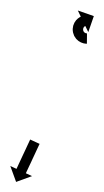

<svg xmlns="http://www.w3.org/2000/svg" viewBox="-20 -314 201 371"><path d="M56.2 -35.3C56.3 -35.6 56.4 -35.8 56.5 -36L38.3 -44.4C38.2 -44.2 38.1 -44 38 -43.8C37.8 -43.2 37.5 -42.6 37.2 -42C36.8 -41.1 36.3 -40.1 35.9 -39.2C35.3 -38 34.8 -36.8 34.2 -35.6C33.5 -34.1 32.9 -32.7 32.2 -31.3C31.5 -29.7 30.7 -28.1 30 -26.5C29.2 -24.8 28.4 -23.1 27.6 -21.4C26.8 -19.6 25.9 -17.8 25.1 -16.1C24.3 -14.3 23.5 -12.5 22.6 -10.8C21.8 -9.1 21 -7.4 20.2 -5.6C19.5 -4 18.8 -2.4 18 -0.9C17.3 0.6 16.7 2 16 3.4C15.4 4.7 14.9 5.9 14.3 7.1C13.9 8 13.4 8.9 13 9.9C12.7 10.5 12.5 11.1 12.2 11.7C12.1 11.9 12 12.1 11.9 12.3L-0.1 6.7L11.1 37.5L41.9 26.3L30 20.8C30.1 20.6 30.2 20.3 30.3 20.1C30.6 19.5 30.9 18.9 31.1 18.3C31.6 17.4 32 16.5 32.4 15.5C33 14.3 33.6 13.1 34.1 11.9C34.8 10.5 35.5 9 36.1 7.6C36.9 6 37.6 4.4 38.4 2.8C39.2 1.1 40 -0.6 40.8 -2.3C41.6 -4.1 42.4 -5.8 43.2 -7.6C44.1 -9.4 44.9 -11.1 45.7 -12.9C46.5 -14.6 47.3 -16.3 48.1 -18C48.8 -19.6 49.6 -21.2 50.3 -22.8C51 -24.3 51.7 -25.7 52.3 -27.1C52.9 -28.3 53.5 -29.5 54 -30.7C54.5 -31.7 54.9 -32.6 55.3 -33.5C55.6 -34.1 55.9 -34.7 56.2 -35.3ZM147.3 -229.5C147.5 -229.5 147.7 -229.5 147.9 -229.5L148.1 -249.5C147.9 -249.5 147.8 -249.5 147.7 -249.5C147.7 -249.5 147.7 -249.5 147.8 -249.5C147.8 -249.5 147.9 -249.5 147.9 -249.5C147.5 -249.5 147.2 -249.5 146.9 -249.6C146.9 -249.6 147 -249.6 147.1 -249.5C147.2 -249.5 147.3 -249.5 147.3 -249.5C146.8 -249.6 146.3 -249.7 145.9 -249.8C145.9 -249.8 146 -249.8 146.1 -249.7C146.2 -249.7 146.4 -249.7 146.4 -249.7C145.8 -249.8 145.2 -250 144.6 -250.3C144.6 -250.3 144.7 -250.2 144.9 -250.1C145 -250.1 145.2 -250 145.2 -250C144.5 -250.3 143.9 -250.7 143.3 -251.1C143.3 -251.1 143.4 -251 143.6 -250.9C143.7 -250.8 143.9 -250.7 143.9 -250.7C143.2 -251.2 142.6 -251.7 142.1 -252.3C142.1 -252.3 142.2 -252.2 142.3 -252C142.5 -251.9 142.6 -251.7 142.6 -251.7C142 -252.4 141.5 -253.2 141.1 -253.9C141.1 -253.9 141.2 -253.7 141.3 -253.5C141.4 -253.4 141.5 -253.2 141.5 -253.2C141.1 -254 140.8 -254.8 140.6 -255.7C140.6 -255.7 140.6 -255.5 140.7 -255.3C140.7 -255.1 140.8 -254.9 140.8 -254.9C140.6 -255.8 140.5 -256.7 140.5 -257.6C140.5 -257.6 140.5 -257.4 140.5 -257.2C140.5 -257 140.5 -256.8 140.5 -256.8C140.5 -257.7 140.7 -258.6 140.9 -259.5C140.9 -259.5 140.8 -259.3 140.8 -259.1C140.7 -258.9 140.7 -258.7 140.7 -258.7C140.9 -259.5 141.2 -260.2 141.6 -261C141.6 -261 141.5 -260.8 141.4 -260.6C141.3 -260.5 141.2 -260.3 141.2 -260.3C141.6 -260.9 142 -261.6 142.5 -262.1C142.5 -262.1 142.4 -262 142.3 -261.9C142.2 -261.8 142.1 -261.6 142.1 -261.6C142.5 -262.1 142.9 -262.5 143.4 -263C143.4 -263 143.3 -262.9 143.2 -262.8C143.1 -262.7 143 -262.6 143 -262.6C143.4 -262.9 143.7 -263.2 144.1 -263.5C144.1 -263.5 144.1 -263.4 144 -263.4C143.9 -263.3 143.8 -263.3 143.8 -263.3C144.1 -263.4 144.4 -263.6 144.6 -263.7C144.6 -263.7 144.6 -263.7 144.5 -263.7C144.5 -263.7 144.5 -263.6 144.5 -263.6C144.6 -263.7 144.7 -263.8 144.8 -263.8L150.6 -252L161.3 -282.9L130.4 -293.7L136.1 -281.8C135.9 -281.7 135.7 -281.6 135.5 -281.5C135.5 -281.5 135.5 -281.5 135.4 -281.5C135.4 -281.5 135.4 -281.4 135.4 -281.4C134.7 -281.1 134.1 -280.8 133.5 -280.4C133.5 -280.4 133.5 -280.4 133.4 -280.3C133.3 -280.3 133.2 -280.2 133.2 -280.2C132.3 -279.6 131.5 -279 130.6 -278.3C130.6 -278.3 130.5 -278.3 130.4 -278.2C130.3 -278.1 130.2 -278 130.2 -278C129.2 -277.1 128.2 -276.1 127.2 -275.1C127.2 -275.1 127.1 -275 127 -274.8C126.9 -274.7 126.8 -274.6 126.8 -274.6C125.8 -273.3 124.9 -271.9 124 -270.5C124 -270.5 123.9 -270.4 123.9 -270.2C123.8 -270.1 123.7 -269.9 123.7 -269.9C122.9 -268.2 122.2 -266.5 121.6 -264.8C121.6 -264.8 121.6 -264.6 121.5 -264.4C121.5 -264.2 121.4 -264 121.4 -264C121 -262.1 120.7 -260.2 120.5 -258.2C120.5 -258.2 120.5 -258 120.5 -257.8C120.5 -257.6 120.5 -257.4 120.5 -257.4C120.5 -255.4 120.7 -253.4 121.1 -251.4C121.1 -251.4 121.1 -251.2 121.2 -251C121.2 -250.8 121.3 -250.6 121.3 -250.6C121.8 -248.6 122.5 -246.7 123.3 -244.8C123.3 -244.8 123.4 -244.6 123.5 -244.5C123.6 -244.3 123.7 -244.1 123.7 -244.1C124.7 -242.4 125.8 -240.7 127 -239.2C127 -239.2 127.1 -239.1 127.3 -238.9C127.4 -238.8 127.5 -238.6 127.5 -238.6C128.8 -237.3 130.1 -236 131.6 -234.9C131.6 -234.9 131.7 -234.8 131.9 -234.7C132 -234.6 132.2 -234.5 132.2 -234.5C133.6 -233.6 135 -232.7 136.5 -232C136.5 -232 136.6 -231.9 136.8 -231.9C136.9 -231.8 137.1 -231.8 137.1 -231.8C138.3 -231.2 139.7 -230.8 141 -230.4C141 -230.4 141.1 -230.4 141.3 -230.3C141.4 -230.3 141.5 -230.3 141.5 -230.3C142.5 -230 143.6 -229.8 144.7 -229.7C144.7 -229.7 144.8 -229.7 144.8 -229.7C144.9 -229.7 145 -229.7 145 -229.7C145.7 -229.6 146.4 -229.5 147.1 -229.5C147.1 -229.5 147.1 -229.5 147.2 -229.5C147.2 -229.5 147.3 -229.5 147.3 -229.5Z"/></svg>

Font: FRB American Cursive Just Arrows Extralight
Style: Italic
Weight: 200
Italic angle: -25°
Version: Version 2.0;Modular Font Editor K font №1